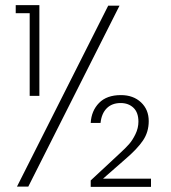

<svg xmlns="http://www.w3.org/2000/svg" viewBox="-20 -724 662 745"><path d="M45.9 0 399.9 -702.1H443.8L89.8 0ZM95.2 -352.1V-672.9H41V-704.1H132.8V-352.1ZM332 -247.1Q334.5 -293.9 364.3 -324.5Q394 -355 449.2 -355Q497.1 -355 527.1 -326.9Q557.1 -298.8 557.1 -253.9Q557.1 -211.9 534.9 -179Q512.7 -146 465.8 -106L379.9 -30.8H565.9V1H332V-23.9L443.8 -127.9Q467.3 -149.4 480.7 -164.6Q494.1 -179.7 505.6 -203.4Q517.1 -227.1 517.1 -252Q517.1 -287.6 497.8 -305.9Q478.5 -324.2 448.2 -324.2Q414.6 -324.2 394.3 -304Q374 -283.7 370.1 -247.1Z"/></svg>

Font: SVN-Poppins ExtraLight
Style: Regular
Weight: 200
Designer: Ninad Kale (Devanagari), Jonny Pinhorn (Latin)
Foundry: Indian Type Foundry
Version: Version 3.002 2017